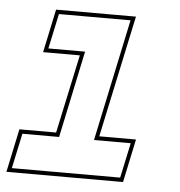

<svg xmlns="http://www.w3.org/2000/svg" viewBox="-44 -582 585 625"><g transform="rotate(5 248.0 -270.0)"><path d="M-0.5 0 29.5 -141.5H149.5L204.5 -398.5H84.5L114.5 -540H375.5L290.5 -141.5H410.5L380.5 0ZM16 -13.5H370L394.5 -128H274.5L359 -526.5H125L100.5 -412H220.5L160.5 -128H40.5Z"/></g></svg>

Font: Tourney Thin Thin
Style: Italic
Weight: 250
Italic angle: -12°
Version: Version 1.015